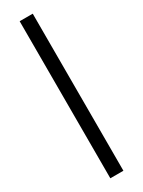

<svg xmlns="http://www.w3.org/2000/svg" viewBox="-233 -731 698 937"><g transform="rotate(-30 116.0 -262.5)"><path d="M79.3 180V-705H153V180Z"/></g></svg>

Font: Nunito Sans 12pt ExtraLight Condensed
Style: Regular
Weight: 200
Width: 3
Version: Version 3.101;gftools[0.9.27]